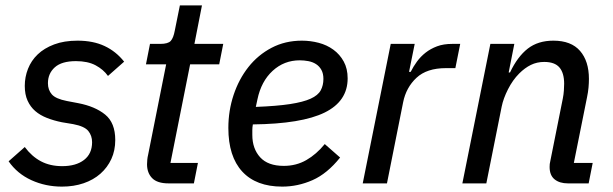

<svg xmlns="http://www.w3.org/2000/svg" viewBox="-20 -681 2275 713"><path d="M210 12Q149 12 96.5 -12Q44 -36 12 -82L72 -135Q98 -100 132 -82Q166 -64 211 -64Q262 -64 292 -87Q322 -110 322 -153Q322 -177 308 -194.5Q294 -212 252 -220L210 -227Q180 -233 154.5 -243Q129 -253 111 -268.5Q93 -284 82.5 -307Q72 -330 72 -362Q72 -395 84 -425.5Q96 -456 120 -479Q144 -502 181 -516Q218 -530 268 -530Q326 -530 368.5 -510Q411 -490 441 -452L381 -399Q364 -423 335 -438.5Q306 -454 262 -454Q209 -454 183.5 -431Q158 -408 158 -372Q158 -347 172.5 -330.5Q187 -314 228 -306L270 -298Q333 -286 370.5 -255.5Q408 -225 408 -161Q408 -122 393.5 -90.5Q379 -59 353 -36Q327 -13 290.5 -0.5Q254 12 210 12Z M606 0Q564 0 545 -19.5Q526 -39 526 -71Q526 -79 527 -88.5Q528 -98 530 -106L597 -442H522L537 -518H575Q604 -518 614 -529Q624 -540 629 -567L648 -661H730L702 -518H809L794 -442H686L613 -76H715L700 0Z M1028 12Q931 12 879.5 -44Q828 -100 828 -206Q828 -270 847.5 -328.5Q867 -387 902.5 -432Q938 -477 988.5 -503.5Q1039 -530 1101 -530Q1133 -530 1163.5 -522Q1194 -514 1218 -496.5Q1242 -479 1256.5 -452.5Q1271 -426 1271 -390Q1271 -305 1185.5 -263Q1100 -221 919 -219Q917 -208 917 -198Q917 -188 917 -180Q917 -129 946 -97Q975 -65 1034 -65Q1080 -65 1117.5 -86.5Q1155 -108 1186 -146L1243 -96Q1195 -36 1140.5 -12Q1086 12 1028 12ZM1093 -457Q1035 -457 992.5 -418Q950 -379 936 -312L930 -284Q1008 -287 1057 -294.5Q1106 -302 1133.5 -314.5Q1161 -327 1171 -345.5Q1181 -364 1181 -388Q1181 -408 1173.5 -421.5Q1166 -435 1153.5 -443Q1141 -451 1125 -454Q1109 -457 1093 -457Z M1327 0 1431 -518H1520L1499 -414H1505Q1515 -434 1528.5 -452.5Q1542 -471 1560.5 -485.5Q1579 -500 1603 -509Q1627 -518 1659 -518H1689L1671 -428H1636Q1565 -428 1526.5 -392Q1488 -356 1477 -301L1417 0Z M1697 0 1801 -518H1890L1869 -412H1874Q1902 -471 1940 -500.5Q1978 -530 2035 -530Q2101 -530 2134 -492Q2167 -454 2167 -388Q2167 -373 2165.5 -356Q2164 -339 2160 -320L2111 -76H2181L2166 0H2089Q2058 0 2039.5 -15Q2021 -30 2021 -61Q2021 -67 2021.5 -72Q2022 -77 2024 -85L2070 -315Q2073 -330 2074 -345Q2075 -360 2075 -370Q2075 -410 2057.5 -430.5Q2040 -451 2001 -451Q1974 -451 1951.5 -440Q1929 -429 1908 -408Q1884 -384 1866.5 -349.5Q1849 -315 1843 -285L1786 0Z"/></svg>

Font: IBM Plex Sans Text
Style: Italic
Weight: 450
Italic angle: -11°
Designer: Mike Abbink, Paul van der Laan, Pieter van Rosmalen
Foundry: Bold Monday
Version: Version 3.005